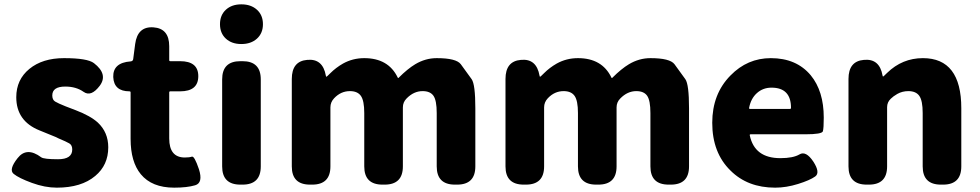

<svg xmlns="http://www.w3.org/2000/svg" viewBox="-20 -851 4517 885"><path d="M242 14Q187 14 127 -8Q67 -30 43 -49.5Q19 -69 61 -122Q103 -176 170 -126Q182 -117 247.5 -117Q313 -117 313 -162Q313 -182 299.5 -190Q286 -198 250 -213L238 -219Q200 -235 162 -250Q55 -293 55 -403Q55 -484 115.5 -533.5Q176 -583 275 -583Q383 -583 413 -560Q479 -509 440 -456Q400 -403 365.5 -427.5Q331 -452 281 -452Q221 -452 221 -411Q221 -391 234 -383Q247 -375 282 -361L329 -343Q397 -317 431 -286Q479 -241 479 -172Q479 -90 419 -40Q355 14 242 14Z M783 14Q680 14 629 -48Q582 -105 582 -211V-425Q582 -430 577 -430Q505 -430 502 -496Q500 -562 582 -568Q593 -569 594 -579L603 -648Q614 -730 687 -725Q760 -720 760 -638V-574Q760 -569 765 -569H810Q894 -569 894 -500Q894 -430 810 -430H765Q760 -430 760 -425V-213Q760 -125 832 -125Q853 -125 864.5 -129Q876 -133 897 -71Q917 -8 879.5 3Q842 14 783 14Z M1088 0Q1004 0 1004 -84V-485Q1004 -569 1088 -569H1098Q1182 -569 1182 -485V-84Q1182 0 1098 0ZM1092.5 -648Q1048 -648 1021 -673Q994 -698 994 -739.5Q994 -781 1021 -806Q1048 -831 1092.5 -831Q1137 -831 1164.5 -806Q1192 -781 1192 -739.5Q1192 -698 1164.5 -673Q1137 -648 1092.5 -648Z M1409 0Q1325 0 1325 -84V-487Q1325 -569 1396 -575Q1468 -582 1482 -502Q1483 -497 1484.5 -497Q1486 -497 1503 -514Q1528 -539 1561 -558Q1606 -583 1659 -583Q1770 -583 1813 -494Q1815 -489 1818 -493Q1859 -534 1894 -555Q1941 -583 1993 -583Q2083 -583 2104 -555Q2129 -521 2154 -486Q2171 -462 2171 -352V-84Q2171 0 2087 0H2077Q1993 0 1993 -84V-330Q1993 -388 1978 -409.5Q1963 -431 1928 -431Q1887 -431 1854 -397Q1837 -380 1837 -356V-84Q1837 0 1753 0H1743Q1659 0 1659 -84V-330Q1659 -387 1643.5 -409Q1628 -431 1593 -431Q1551 -431 1520 -398Q1503 -380 1503 -356V-84Q1503 0 1419 0Z M2394 0Q2310 0 2310 -84V-487Q2310 -569 2381 -575Q2453 -582 2467 -502Q2468 -497 2469.5 -497Q2471 -497 2488 -514Q2513 -539 2546 -558Q2591 -583 2644 -583Q2755 -583 2798 -494Q2800 -489 2803 -493Q2844 -534 2879 -555Q2926 -583 2978 -583Q3068 -583 3089 -555Q3114 -521 3139 -486Q3156 -462 3156 -352V-84Q3156 0 3072 0H3062Q2978 0 2978 -84V-330Q2978 -388 2963 -409.5Q2948 -431 2913 -431Q2872 -431 2839 -397Q2822 -380 2822 -356V-84Q2822 0 2738 0H2728Q2644 0 2644 -84V-330Q2644 -387 2628.5 -409Q2613 -431 2578 -431Q2536 -431 2505 -398Q2488 -380 2488 -356V-84Q2488 0 2404 0Z M3553 14Q3426 14 3347 -65Q3263 -147 3263 -285Q3263 -418 3347 -503Q3425 -583 3533 -583Q3651 -583 3717 -504Q3777 -431 3777 -309Q3777 -260 3773 -246Q3769 -232 3692 -232H3440Q3435 -232 3436 -227Q3458 -122 3577 -122Q3636 -122 3665.5 -139.5Q3695 -157 3729 -106Q3762 -55 3737.5 -37.5Q3713 -20 3658.5 -3Q3604 14 3553 14ZM3433 -354Q3432 -349 3437 -349H3621Q3626 -349 3626 -354Q3626 -447 3536 -447Q3497 -447 3469 -422Q3441 -397 3433 -354Z M3975 0Q3891 0 3891 -84V-487Q3891 -569 3962 -575Q4034 -582 4048 -503Q4049 -498 4050.5 -498Q4052 -498 4069 -515Q4139 -583 4234 -583Q4411 -583 4411 -352V-84Q4411 0 4327 0H4317Q4233 0 4233 -84V-330Q4233 -387 4217.5 -409Q4202 -431 4167 -431Q4139 -431 4116 -418Q4097 -407 4086 -396Q4069 -380 4069 -357V-84Q4069 0 3985 0Z"/></svg>

Font: Resource Han Rounded JP Heavy
Style: Regular
Weight: 900
Designer: Cyano Hao (round all glyphs); Ryoko NISHIZUKA 西塚涼子 (kana, bopomofo & ideographs); Paul D. Hunt (Latin, Greek & Cyrillic)
Foundry: Cyano Hao
Version: 0.990